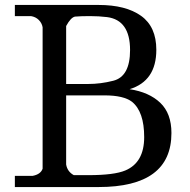

<svg xmlns="http://www.w3.org/2000/svg" viewBox="-20 -755 766 775"><path d="M672 -218Q672 0 378 0H40V-45H111Q144 -51 152 -74V-645Q149 -662 136.5 -674.5Q124 -687 105 -690H40V-735H378Q488 -735 549.5 -691Q611 -647 611 -554Q611 -428 503 -395Q582 -383 627 -340Q672 -297 672 -218ZM437 -429Q505 -446 505 -553Q505 -674 412 -686Q379 -690 343 -690Q307 -690 283 -688Q266 -685 247 -650V-416H336Q386 -416 437 -429ZM513 -344Q479 -370 402 -370H247V-91Q252 -62 278 -48H337Q441 -48 486 -67Q562 -99 562 -201.5Q562 -304 513 -344Z"/></svg>

Font: Sawarabi Mincho
Style: Regular
Weight: 400
Version: Version 1.00